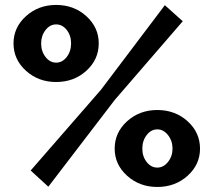

<svg xmlns="http://www.w3.org/2000/svg" viewBox="-20 -740 856 770"><path d="M34.2 -565.9Q34.2 -629.9 84 -675Q133.8 -720.2 205.1 -720.2Q276.9 -720.2 326.4 -675Q376 -629.9 376 -565.9Q376 -501.5 326.4 -456.3Q276.9 -411.1 205.1 -411.1Q133.8 -411.1 84 -456.3Q34.2 -501.5 34.2 -565.9ZM103 -56.2 384.8 -379.9 641.1 -719.2 712.9 -654.8 439.9 -338.9 173.8 8.8ZM145 -565.9Q145 -534.2 162.6 -511.5Q180.2 -488.8 205.1 -488.8Q230 -488.8 247.6 -511.5Q265.1 -534.2 265.1 -565.9Q265.1 -597.7 247.6 -619.9Q230 -642.1 205.1 -642.1Q180.2 -642.1 162.6 -619.4Q145 -596.7 145 -565.9ZM439.9 -144Q439.9 -208.5 489.7 -253.7Q539.6 -298.8 610.8 -298.8Q682.6 -298.8 732.4 -253.7Q782.2 -208.5 782.2 -144Q782.2 -80.1 732.4 -35.2Q682.6 9.8 610.8 9.8Q539.6 9.8 489.7 -35.2Q439.9 -80.1 439.9 -144ZM671.9 -144Q671.9 -175.3 653.8 -198.2Q635.7 -221.2 610.8 -221.2Q585.9 -221.2 568.4 -198.5Q550.8 -175.8 550.8 -144Q550.8 -112.3 568.4 -90.1Q585.9 -67.9 610.8 -67.9Q635.7 -67.9 653.8 -90.6Q671.9 -113.3 671.9 -144Z"/></svg>

Font: Raleway-v4020 ExtraBold
Style: Regular
Weight: 800
Designer: Matt McInerney, Pablo Impallari, Rodrigo Fuenzalida
Foundry: Matt McInerney, Pablo Impallari, Rodrigo Fuenzalida
Version: Version 4.020;PS 004.020;hotconv 1.0.88;makeotf.lib2.5.64775